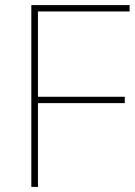

<svg xmlns="http://www.w3.org/2000/svg" viewBox="-20 -734 532 754"><path d="M129 0V-329H470V-354H129V-689H489V-714H103V0Z"/></svg>

Font: Noto Sans Sinhala Thin
Style: Regular
Weight: 100
Designer: Jelle Bosma - Monotype Design Team
Foundry: Monotype Imaging Inc.
Version: Version 2.006